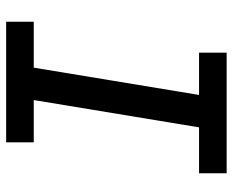

<svg xmlns="http://www.w3.org/2000/svg" viewBox="-88 -688 775 640"><g transform="rotate(90 300.0 -367.5)"><path d="M454 0H52V-92H205L296 -643H155V-735H557V-643H404L313 -92H454Z"/></g></svg>

Font: Iosevka Semibold Extended
Style: Italic
Weight: 600
Width: 7
Italic angle: -9°
Monospace: yes
Designer: Belleve Invis
Foundry: Belleve Invis
Version: Version 32.5.0; ttfautohint (v1.8.4)